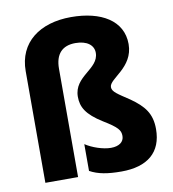

<svg xmlns="http://www.w3.org/2000/svg" viewBox="-85 -840 835 925"><g transform="rotate(-10 332.0 -377.5)"><path d="M575 -589C575 -704 471 -765 324 -765C171 -765 64 -687 64 -546V0H224V-530C224 -602 259 -638 323 -638C380 -638 412 -612 412 -575C412 -495 290 -482 290 -381C290 -331 311 -292 388 -244C457 -202 469 -186 469 -158C469 -129 445 -111 405 -111C366 -111 314 -129 281 -151V-20C321 2 368 10 435 10C563 10 634 -49 634 -163C634 -239 601 -279 537 -324C480 -362 455 -376 455 -399C455 -441 575 -473 575 -589Z"/></g></svg>

Font: Noto Sans Georgian SemiCondensed ExtraBold
Style: Regular
Weight: 800
Width: 4
Designer: Monotype Design Team, Akaki Razmadze
Foundry: Google LLC
Version: Version 2.005